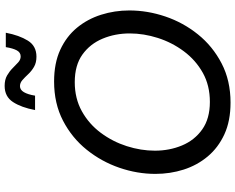

<svg xmlns="http://www.w3.org/2000/svg" viewBox="-113 -890 1013 827"><g transform="rotate(-90 393.5 -476.5)"><path d="M563 -826Q537 -826 519 -836.5Q501 -847 487.5 -861.5Q474 -876 462 -886.5Q450 -897 436 -897Q420 -897 410 -880Q400 -863 395 -832H333Q344 -891 367.5 -927Q391 -963 437 -963Q464 -963 482 -952.5Q500 -942 513.5 -928.5Q527 -915 538.5 -904.5Q550 -894 564 -894Q581 -894 590 -910.5Q599 -927 604 -958H666Q655 -900 632 -863Q609 -826 563 -826ZM365 10Q286 10 228.5 -16.5Q171 -43 133 -88.5Q95 -134 76.5 -192Q58 -250 58 -314Q58 -392 84.5 -469Q111 -546 162 -609.5Q213 -673 287 -711.5Q361 -750 456 -750Q535 -750 592.5 -723.5Q650 -697 687.5 -651.5Q725 -606 743.5 -547.5Q762 -489 762 -426Q762 -348 736 -271Q710 -194 659 -130.5Q608 -67 534 -28.5Q460 10 365 10ZM368 -79Q439 -79 493.5 -109.5Q548 -140 586 -191Q624 -242 643.5 -303Q663 -364 663 -424Q663 -487 640.5 -541Q618 -595 572 -628Q526 -661 453 -661Q383 -661 328 -630.5Q273 -600 235 -549Q197 -498 177.5 -437Q158 -376 158 -316Q158 -253 180.5 -199Q203 -145 249.5 -112Q296 -79 368 -79Z"/></g></svg>

Font: Be Vietnam Pro
Style: Italic
Weight: 400
Italic angle: -12°
Designer: Lam Bao, Tony Le, Vietanh Nguyen
Foundry: Yellow Type Foundry
Version: Version 1.002; ttfautohint (v1.8.3)